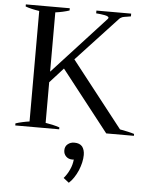

<svg xmlns="http://www.w3.org/2000/svg" viewBox="-64 -752 864 1106"><g transform="rotate(5 368.0 -199.0)"><path d="M40 -12C40 -12 40 0 40 0C40 0 294 0 294 0C294 0 294 -11 294 -11C267 -20 240 -26 213 -30C213 -30 213 -265 213 -265C213 -265 291 -351 291 -351C291 -351 566 0 566 0C566 0 726 0 726 0C726 0 726 -11 726 -11C704 -18 676 -24 643 -30C643 -30 346 -409 346 -409C346 -409 581 -662 581 -662C586 -668 593 -672 600 -675C607 -677 616 -679 626 -680C635 -681 643 -683 649 -684C649 -684 649 -700 649 -700C649 -700 448 -700 448 -700C448 -700 448 -684 448 -684C464 -683 480 -681 497 -678C513 -675 521 -670 521 -665C521 -662 519 -659 515 -655C515 -655 213 -326 213 -326C213 -326 213 -669 213 -669C243 -673 270 -679 294 -687C294 -687 294 -700 294 -700C294 -700 40 -700 40 -700C40 -700 40 -688 40 -688C61 -680 88 -674 120 -669C120 -669 120 -30 120 -30C109 -29 96 -26 81 -23C66 -20 52 -16 40 -12ZM344 277C344 277 376 302 376 302C397 283 414 257 428 225C441 193 448 163 448 135C448 115 443 99 434 87C424 75 409 69 388 69C373 69 361 73 350 82C339 91 334 103 334 118C334 133 339 144 348 153C357 162 369 167 383 167C388 167 391 167 393 166C391 186 386 206 377 225C368 245 357 262 344 277Z"/></g></svg>

Font: BUSH 25 TRIRONG
Style: Regular
Weight: 400
Designer: Katatrad Team
Foundry: CadsonDemak